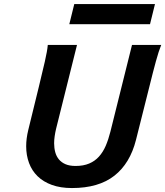

<svg xmlns="http://www.w3.org/2000/svg" viewBox="-20 -931 829 963"><path d="M788.6 -705.6Q776.4 -676.3 762 -623.8Q747.6 -571.3 729 -495.6L662.1 -229.5Q632.3 -111.3 553.5 -49.6Q474.6 12.2 340.8 12.2Q283.7 12.2 240.5 -3.4Q197.3 -19 168.7 -46.9Q140.1 -74.7 125.7 -113.3Q111.3 -151.9 111.3 -197.3Q111.3 -235.8 121.6 -278.3L174.8 -495.6Q192.4 -567.4 204.8 -621.8Q217.3 -676.3 219.7 -705.6H366.2L261.2 -284.7Q256.8 -266.1 254.2 -247.8Q251.5 -229.5 251.5 -212.4Q251.5 -188.5 257.1 -167.7Q262.7 -147 275.4 -131.6Q288.1 -116.2 308.6 -107.4Q329.1 -98.6 358.9 -98.6Q398.4 -98.6 427.2 -110.8Q456.1 -123 476.3 -145.5Q496.6 -168 510.3 -199.7Q523.9 -231.4 533.7 -270.5L642.1 -705.6ZM352.5 -910.6H757.3L732.4 -809.6H327.6Z"/></svg>

Font: Andika New Basic
Style: Bold Italic
Weight: 700
Italic angle: -14°
Designer: Victor Gaultney, Annie Olsen, Pablo Ugerman
Foundry: SIL International
Version: Version 5.500